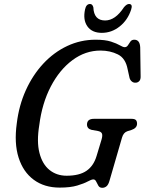

<svg xmlns="http://www.w3.org/2000/svg" viewBox="-20 -906 707 938"><path d="M447 -712Q494 -712 522.2 -702.8Q550.5 -693.5 565.8 -684.5Q581 -675.5 589 -675.5Q599 -675.5 604.8 -684.5Q610.5 -693.5 617 -702.8Q623.5 -712 636 -712Q663.5 -712 665 -674L667 -533Q667.5 -517.5 660.5 -510Q653.5 -502.5 643.5 -502Q632.5 -501 624.2 -507.8Q616 -514.5 613 -525L603.5 -568Q593.5 -621.5 555.8 -640.2Q518 -659 471 -659Q397 -659 334 -612.2Q271 -565.5 228.2 -483.5Q185.5 -401.5 172 -295.5Q158.5 -214 172.8 -158.8Q187 -103.5 222 -75.5Q257 -47.5 305.5 -47.5Q367.5 -47.5 402.5 -71.5Q437.5 -95.5 452 -144.5L476 -224Q482 -244 478 -253.5Q474 -263 458.5 -266L427.5 -271.5Q405 -277 405 -298Q405.5 -325.5 438.5 -325.5H622.5Q639 -325.5 644.5 -318.8Q650 -312 649.5 -300Q648.5 -280 622 -271L602.5 -265Q583 -258.5 576 -233.5L515.5 -25Q510 -4.5 501 3.5Q492 11.5 479.5 11.5Q466.5 11.5 460.5 1.2Q454.5 -9 449.8 -19.2Q445 -29.5 436 -29.5Q427 -29.5 408.8 -19.5Q390.5 -9.5 357.2 0.5Q324 10.5 271.5 10.5Q196.5 10.5 144.8 -27.8Q93 -66 70.8 -136.2Q48.5 -206.5 62 -303.5Q72.5 -390.5 106 -464.8Q139.5 -539 191.2 -594.8Q243 -650.5 308.2 -681.2Q373.5 -712 447 -712ZM493.5 -806Q543.5 -806 585.5 -870.5Q599 -886.5 610 -886.5Q630 -886.5 620.5 -858.5Q604 -808 564.8 -776.8Q525.5 -745.5 477.5 -745.5Q429.5 -745.5 407 -777.2Q384.5 -809 395.5 -860Q401 -886.5 420 -886.5Q431.5 -886.5 436 -870.5Q438.5 -806 493.5 -806Z"/></svg>

Font: Fraunces 144pt S100
Style: Italic
Weight: 400
Italic angle: -16°
Version: Version 1.000; ttfautohint (v1.8.3)